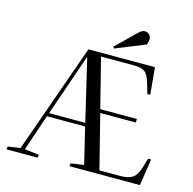

<svg xmlns="http://www.w3.org/2000/svg" viewBox="-129 -1059 1198 1190"><g transform="rotate(15 470.5 -464.5)"><path d="M16 0 19 -19 98 -30 346 -730H773L789 -558L771 -556L751 -624Q735 -677 712.5 -692Q690 -707 646 -707H433L513 -391H748L747 -368H519L606 -23H742Q790 -23 817 -40Q844 -57 859 -106L879 -171H898L872 0H420L423 -19L506 -31L450 -263H205L126 -30L218 -19L215 0ZM213 -285H445L352 -679H349ZM615 -907Q637 -929 656 -929Q674 -929 685 -916.5Q696 -904 696 -890Q696 -872 688 -853L498 -776L491 -786Z"/></g></svg>

Font: Literata 72pt
Style: Italic
Weight: 400
Italic angle: -2°
Designer: Latin by Veronika Burian and Jose Scaglione. Greek by Irene Vlachou. Cyrillic by Vera Evstafieva
Foundry: TypeTogether
Version: Version 3.002